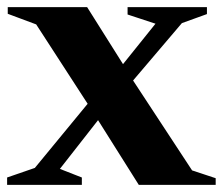

<svg xmlns="http://www.w3.org/2000/svg" viewBox="-28 -520 627 540"><path d="M-8 -20.8 86.4 -53.4 55.4 -30 243.6 -258.6 229.2 -211.6 62.6 -468.6 89.8 -445.4 -6.2 -481.2V-500H217L331.2 -318.6L294.2 -310L423.8 -471.4L426.8 -447.6L330.8 -479.2V-500H554V-480.4L452.2 -443.6L501.6 -476.2L319.4 -262L336.2 -309L522.6 -25L487.4 -49L578.6 -18.8V0H362.4L232.8 -205.8L262.6 -201L128.4 -29.6L119 -53.4L202.2 -20.8V0H-8Z"/></svg>

Font: Wittgenstein
Style: Regular
Weight: 400
Designer: Jörg Drees
Foundry: Jörg Drees
Version: Version 1.003;Glyphs 3.1.2 (3151)